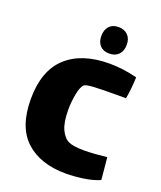

<svg xmlns="http://www.w3.org/2000/svg" viewBox="-143 -853 798 954"><g transform="rotate(20 256.5 -376.0)"><path d="M497 -19Q460 -3 411 4Q362 11 320 11Q184 11 107 -60Q30 -131 30 -278Q30 -428 111 -502.5Q192 -577 339 -577Q409 -577 485 -558Q485 -538 481 -498.5Q477 -459 473 -443H410Q341 -443 301.5 -440.5Q262 -438 254 -431Q239 -417 231 -374.5Q223 -332 223 -293Q223 -225 240 -188.5Q257 -152 283 -140Q308 -128 366 -128Q412 -128 486 -136ZM318 -623Q287 -623 269.5 -641.5Q252 -660 252 -692Q252 -725 269.5 -744Q287 -763 318 -763Q349 -763 367.5 -744.5Q386 -726 386 -694Q386 -661 368 -642Q350 -623 318 -623Z"/></g></svg>

Font: Lalezar
Style: Regular
Weight: 400
Designer: Borna Izadpanah
Foundry: Borna Izadpanah
Version: Version 1.003